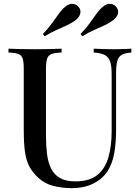

<svg xmlns="http://www.w3.org/2000/svg" viewBox="-20 -960 724 994"><path d="M660 -708V-688Q627 -686 610 -676Q593 -666 587 -643.5Q581 -621 581 -580V-291Q581 -223 572 -170Q563 -117 540 -79Q515 -37 466.5 -11.5Q418 14 351 14Q303 14 258 3Q213 -8 179 -39Q149 -66 132 -98Q115 -130 109 -175.5Q103 -221 103 -288V-602Q103 -639 97.5 -656.5Q92 -674 75 -680.5Q58 -687 24 -688V-708Q47 -707 83.5 -706Q120 -705 162 -705Q200 -705 237.5 -706Q275 -707 299 -708V-688Q265 -687 247.5 -680.5Q230 -674 224 -656.5Q218 -639 218 -602V-256Q218 -205 223.5 -162Q229 -119 244.5 -87.5Q260 -56 290.5 -38.5Q321 -21 370 -21Q444 -21 484.5 -54.5Q525 -88 541.5 -146.5Q558 -205 558 -280V-576Q558 -619 550 -642Q542 -665 522 -675.5Q502 -686 465 -688V-708Q484 -707 514 -706Q544 -705 569 -705Q595 -705 619.5 -706Q644 -707 660 -708ZM514 -926Q533 -942 552 -940Q571 -938 582 -924Q594 -910 591 -892Q588 -874 568 -857Q549 -842 523.5 -830Q498 -818 468 -805Q438 -792 406 -772L397 -784Q423 -811 442.5 -837.5Q462 -864 478.5 -887.5Q495 -911 514 -926ZM319 -926Q338 -942 357 -940Q376 -938 387 -924Q399 -910 396 -892Q393 -874 373 -857Q354 -842 328.5 -830Q303 -818 273 -805Q243 -792 211 -772L202 -784Q228 -811 247.5 -837.5Q267 -864 283.5 -887.5Q300 -911 319 -926Z"/></svg>

Font: Playfair Display Medium
Style: Regular
Weight: 500
Designer: Claus Eggers Sørensen
Foundry: Claus Eggers Sørensen
Version: Version 1.203